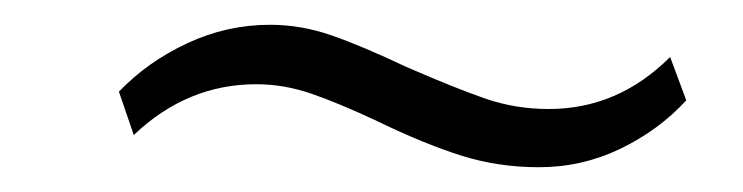

<svg xmlns="http://www.w3.org/2000/svg" viewBox="-20 -389 600 155"><path d="M285 -291Q253 -306 231 -313.5Q209 -321 187 -321Q131 -321 88 -280L76 -315Q99 -339 131 -354Q163 -369 198 -369Q223 -369 247.5 -360.5Q272 -352 308 -335Q347 -318 371.5 -309.5Q396 -301 423 -301Q479 -301 521 -343L534 -308Q512 -284 481 -269Q450 -254 415 -254Q382 -254 352 -263.5Q322 -273 285 -291Z"/></svg>

Font: Taviraj
Style: Italic
Weight: 400
Italic angle: -12°
Designer: Katatrad Team
Foundry: CadsonDemak
Version: Version 1.001